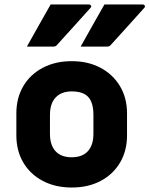

<svg xmlns="http://www.w3.org/2000/svg" viewBox="-20 -825 667 857"><path d="M206 -805H377Q383 -805 386 -800Q389 -795 384 -790Q346 -747 312.5 -710.5Q279 -674 235 -625Q229 -617 218 -617H100Q126 -664 152.5 -710.5Q179 -757 206 -805ZM446 -805H617Q623 -805 626 -800Q629 -795 624 -790Q586 -747 552.5 -710.5Q519 -674 475 -625Q469 -617 458 -617H340Q366 -664 392.5 -710.5Q419 -757 446 -805ZM300 -552Q373 -552 428.5 -522.5Q484 -493 515.5 -440.5Q547 -388 547 -319V-221Q547 -152 516 -99.5Q485 -47 429.5 -17.5Q374 12 300 12Q227 12 171 -17.5Q115 -47 84 -99.5Q53 -152 53 -221V-319Q53 -388 84 -440.5Q115 -493 171 -522.5Q227 -552 300 -552ZM300 -417Q254 -417 228.5 -390Q203 -363 203 -312V-228Q203 -175 230 -148Q255 -123 300 -123Q347 -123 372 -150Q397 -177 397 -228V-312Q397 -369 372 -394Q349 -417 300 -417Z"/></svg>

Font: Recursive Sn Lnr St XBd
Style: Regular
Weight: 800
Version: Version 1.079;hotconv 1.0.112;makeotfexe 2.5.65598; ttfautoh